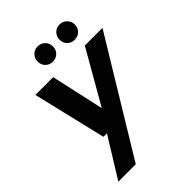

<svg xmlns="http://www.w3.org/2000/svg" viewBox="-260 -816 1154 1154"><g transform="rotate(-45 317.0 -239.0)"><path d="M48 220 205 -34H175L64 -501H215L290 -163L484 -501H634L196 220ZM279 -568Q252 -568 233.5 -586.5Q215 -605 215 -633Q215 -660 233.5 -679Q252 -698 279 -698Q308 -698 326.5 -679Q345 -660 345 -633Q345 -605 326.5 -586.5Q308 -568 279 -568ZM466 -568Q438 -568 419.5 -586.5Q401 -605 401 -633Q401 -660 419.5 -679Q438 -698 466 -698Q493 -698 512 -679Q531 -660 531 -633Q531 -605 512 -586.5Q493 -568 466 -568Z"/></g></svg>

Font: DM Sans 17pt ExtraBold
Style: Italic
Weight: 800
Italic angle: -10°
Version: Version 4.004;gftools[0.9.30]